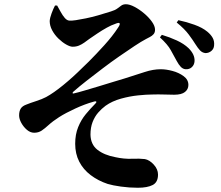

<svg xmlns="http://www.w3.org/2000/svg" viewBox="-20 -817 1040 904"><path d="M947 -567Q932 -569 922 -579.5Q912 -590 900 -609Q889 -627 869 -654Q849 -681 812 -711L820 -722Q858 -714 895.5 -700.5Q933 -687 956 -668Q973 -654 981.5 -638.5Q990 -623 988 -603Q987 -587 975 -577Q963 -567 947 -567ZM854 -491Q841 -492 831 -502.5Q821 -513 812 -530Q798 -555 784 -581Q770 -607 733 -641L742 -653Q779 -642 812.5 -626.5Q846 -611 868 -590Q898 -560 896 -529Q895 -512 883.5 -501Q872 -490 854 -491ZM629 67Q589 67 549.5 61.5Q510 56 487 49Q442 34 407 7.5Q372 -19 353 -56Q334 -93 334 -140Q334 -184 348 -218.5Q362 -253 384 -279.5Q406 -306 426 -326Q435 -334 433.5 -338Q432 -342 420 -338Q380 -327 334.5 -306Q289 -285 259 -266Q228 -246 209.5 -229Q191 -212 176 -202Q161 -192 141 -192Q123 -192 107 -205.5Q91 -219 80.5 -238Q70 -257 70 -274Q70 -293 77.5 -305.5Q85 -318 105 -325Q122 -332 150 -341Q178 -350 197 -360Q232 -379 278 -416.5Q324 -454 368 -498Q381 -510 398 -527Q415 -544 433.5 -563.5Q452 -583 471 -604Q490 -625 506.5 -646Q523 -667 536 -687Q547 -703 543 -707.5Q539 -712 521 -704Q505 -699 482.5 -686.5Q460 -674 438.5 -659.5Q417 -645 401 -634Q389 -625 377 -616.5Q365 -608 352 -602.5Q339 -597 322 -597Q310 -597 291.5 -607.5Q273 -618 255 -635.5Q237 -653 225.5 -674.5Q214 -696 214 -718Q215 -733 223 -754.5Q231 -776 239 -791H249Q257 -777 266 -760.5Q275 -744 285 -732.5Q295 -721 306 -720Q317 -719 337 -722Q357 -725 384 -730.5Q411 -736 441 -744.5Q471 -753 502 -763Q522 -769 532.5 -777Q543 -785 551.5 -791Q560 -797 573 -797Q590 -797 613 -785Q636 -773 658.5 -754Q681 -735 695.5 -714.5Q710 -694 710 -677Q710 -664 703 -656Q696 -648 686 -643Q676 -638 667 -633Q646 -622 613.5 -600.5Q581 -579 542 -552Q503 -525 463.5 -495Q424 -465 387.5 -436.5Q351 -408 324 -384Q321 -380 322 -378Q323 -376 327 -377Q349 -382 379 -391Q409 -400 443 -410Q477 -420 510 -430.5Q543 -441 568 -448Q622 -465 661.5 -478Q701 -491 737 -491Q762 -491 792 -483Q822 -475 844.5 -458.5Q867 -442 867 -417Q867 -397 851 -384Q835 -371 800 -371Q781 -371 753 -372Q725 -373 696 -372Q671 -372 631 -368Q591 -364 549.5 -352.5Q508 -341 477 -319Q458 -305 442 -286.5Q426 -268 416 -242.5Q406 -217 406 -183Q407 -137 438.5 -112Q470 -87 523 -77Q564 -68 601 -69.5Q638 -71 662 -68Q684 -64 704 -42Q724 -20 724 5Q724 41 699 54Q674 67 629 67Z"/></svg>

Font: Noto Serif HK ExtraLight ExtraBold
Style: Regular
Weight: 800
Version: Version 2.003-H1;hotconv 1.1.1;makeotfexe 2.6.0